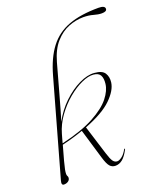

<svg xmlns="http://www.w3.org/2000/svg" viewBox="-135 -808 768 904"><g transform="rotate(-20 249.0 -356.0)"><path d="M355 -49Q339 -18.5 322.8 -5.5Q306.5 7.5 287.5 7.5Q271 7.5 260 -4.5Q249 -16.5 238.5 -52L194 -201.5Q145 -184 87.5 -170.5Q74 -123 67 -96.8Q60 -70.5 57.5 -57.5Q55 -44.5 55 -36Q55 -29 57.5 -25Q60 -21 60 -16.5Q60 -5.5 51 1Q42 7.5 29.5 7.5Q15 7.5 21.5 -15L155.5 -491.5Q178.5 -574 216.8 -624Q255 -674 315.5 -696.5Q376 -719 465.5 -719Q497.5 -719 497.5 -703Q497.5 -689 472.5 -689Q454.5 -689 432.5 -695.5Q410.5 -702 382.5 -702Q346 -702 309 -687.5Q272 -673 241.5 -638.8Q211 -604.5 194.5 -545.5Q172.5 -467 153 -396.2Q133.5 -325.5 118 -274.5Q144.5 -324.5 184.2 -362.2Q224 -400 266.2 -420.2Q308.5 -440.5 342.5 -437.5Q381 -434.5 393.2 -415Q405.5 -395.5 402 -368.5Q397 -330 354 -288Q311 -246 218 -210L263.5 -64Q273 -33 281.5 -21.2Q290 -9.5 303 -9.5Q312 -9.5 325.8 -19.5Q339.5 -29.5 351.5 -51.5Q353.5 -55 355.5 -53.5Q357 -52 355 -49ZM101 -220Q97.5 -208 94.5 -197.2Q91.5 -186.5 89 -177Q192 -201 253.2 -234.2Q314.5 -267.5 342.8 -303.2Q371 -339 374.5 -372Q377.5 -398.5 369.2 -413.8Q361 -429 336 -431.5Q310.5 -434 275.8 -418.2Q241 -402.5 205.5 -372.8Q170 -343 141.8 -303.8Q113.5 -264.5 101 -220Z"/></g></svg>

Font: Fraunces 144pt S000 Thin
Style: Italic
Weight: 100
Italic angle: -16°
Version: Version 1.000; ttfautohint (v1.8.3)